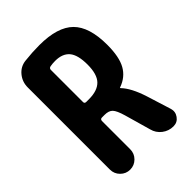

<svg xmlns="http://www.w3.org/2000/svg" viewBox="-217 -837 933 933"><g transform="rotate(-45 250.0 -370.0)"><path d="M214.8 -383.8Q273.4 -383.8 301.3 -412.6Q329.1 -441.4 329.1 -507.8Q329.1 -574.2 304.7 -603Q280.3 -631.8 230.5 -631.8Q211.9 -631.8 196.3 -628.9Q185.5 -627 184.6 -616.2V-394.5Q184.6 -383.8 196.3 -383.8ZM423.8 -194.3 462.9 -69.3Q470.7 -43.9 455.1 -22Q439.5 0 412.1 0Q379.9 0 354.5 -19.5Q329.1 -39.1 321.3 -70.3L283.2 -204.1Q270.5 -248 256.8 -262.2Q243.2 -276.4 214.8 -276.4H196.3Q185.5 -276.4 184.6 -264.6V-70.3Q184.6 -41 164.1 -20.5Q143.6 0 114.7 0Q85.9 0 65.4 -20.5Q44.9 -41 44.9 -70.3V-634.8Q44.9 -672.9 68.8 -701.7Q92.8 -730.5 129.9 -734.4Q180.7 -740.2 230.5 -740.2Q354.5 -740.2 409.7 -685.5Q464.8 -630.9 464.8 -507.8Q464.8 -424.8 439.9 -380.4Q415 -335.9 362.3 -317.4Q360.4 -317.4 360.4 -315.4Q360.4 -314.5 361.3 -313.5Q397.5 -276.4 423.8 -194.3Z"/></g></svg>

Font: Rounded-X Mgen+ 1mn bold
Style: Bold
Weight: 700
Designer: [Source Han Sans]
Ryoko NISHIZUKA  (kana & ideographs); Paul D. Hunt (Latin, Greek & Cyrillic); Wenlong ZHANG  (bopomofo
Version: Version 1.059.20150602